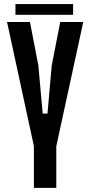

<svg xmlns="http://www.w3.org/2000/svg" viewBox="-20 -906 436 926"><path d="M143.5 0V-200V-201L14 -800H124.5L165 -590L186 -358H209L229.5 -590L270.5 -800H381.5L251.5 -200.5V-199.5V0ZM54.5 -886.5H332.5V-834.5H54.5Z"/></svg>

Font: Big Shoulders Display Thin
Style: Bold
Weight: 700
Version: Version 2.002